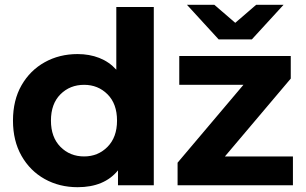

<svg xmlns="http://www.w3.org/2000/svg" viewBox="-20 -771 1273 799"><path d="M303 8Q227 8 166 -26Q105 -60 69.5 -122.5Q34 -185 34 -269Q34 -354 69.5 -416Q105 -478 166 -512Q227 -546 303 -546Q352 -546 393 -530Q434 -514 464 -481V-742H620V0H471V-62Q414 8 303 8ZM330 -120Q388 -120 427.5 -160Q467 -200 467 -269Q467 -339 427.5 -378.5Q388 -418 330 -418Q271 -418 231.5 -378.5Q192 -339 192 -269Q192 -200 231.5 -160Q271 -120 330 -120ZM719 0V-94L993 -418H726V-538H1190V-444L916 -120H1199V0ZM890 -607 758 -751H872L959 -676L1046 -751H1160L1028 -607Z"/></svg>

Font: Montserrat
Style: Bold
Weight: 700
Designer: Julieta Ulanovsky
Foundry: Julieta Ulanovsky
Version: Version 9.000; ttfautohint (v1.8.4.7-5d5b)